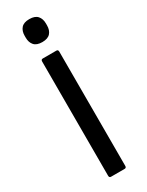

<svg xmlns="http://www.w3.org/2000/svg" viewBox="-223 -886 704 921"><g transform="rotate(-30 129.5 -425.5)"><path d="M92 0Q82 0 82 -11V-644Q82 -655 92 -655H167Q177 -655 177 -644V-11Q177 0 167 0ZM130 -724Q99 -724 85 -740Q71 -756 71 -782V-793Q71 -819 85 -835Q99 -851 130 -851Q161 -851 175 -835Q189 -819 189 -793V-782Q189 -756 175 -740Q161 -724 130 -724Z"/></g></svg>

Font: Sofia Sans Medium
Style: Regular
Weight: 500
Designer: Botio Nikoltchev, Ani Petrova
Foundry: lettersoup
Version: Version 4.101; ttfautohint (v1.8.4.7-5d5b)